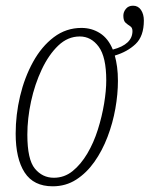

<svg xmlns="http://www.w3.org/2000/svg" viewBox="-20 -644 525 674"><path d="M165 10Q98 10 66.5 -38.5Q35 -87 35 -175Q35 -241 50.5 -306.5Q66 -372 96 -426.5Q126 -481 169 -513.5Q212 -546 266 -546Q302 -546 331 -527.5Q360 -509 376 -470Q445 -488 445 -535Q445 -547 437 -552Q429 -557 421 -564Q413 -571 413 -589Q413 -602 422 -613Q431 -624 447 -624Q465 -624 475 -609Q485 -594 485 -572Q485 -517 456 -489.5Q427 -462 383 -449Q388 -431 391 -409Q394 -387 394 -360Q394 -314 385 -263Q376 -212 357.5 -163.5Q339 -115 311.5 -76Q284 -37 247.5 -13.5Q211 10 165 10ZM169 -20Q206 -20 235 -43.5Q264 -67 286.5 -105Q309 -143 323.5 -189Q338 -235 345.5 -280.5Q353 -326 353 -362Q353 -444 326.5 -480Q300 -516 260 -516Q218 -516 184.5 -484Q151 -452 126.5 -400Q102 -348 89 -288Q76 -228 76 -171Q76 -84 102.5 -52Q129 -20 169 -20Z"/></svg>

Font: Noto Serif ExtraCondensed ExtraLight
Style: Italic
Weight: 200
Width: 2
Italic angle: -12°
Designer: Monotype Design Team
Foundry: Monotype Imaging Inc.
Version: Version 2.014; ttfautohint (v1.8.4.7-5d5b)